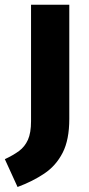

<svg xmlns="http://www.w3.org/2000/svg" viewBox="-67 -551 368 793"><path d="M61.2 -531.4H219.2V-60Q219.2 26.4 191.7 80Q164.2 133.5 116 165.8Q67.8 198.2 5.5 221.3L-47 106.4Q-12.6 90.4 11.5 72.7Q35.5 55 48.4 26.3Q61.2 -2.4 61.2 -50.3Z"/></svg>

Font: Fira Sans Variable
Style: Regular
Weight: 400
Designer: Carrois Corporate & Edenspiekermann AG
Foundry: Carrois Corporate GbR & Edenspiekermann AG
Version: Version 4.202